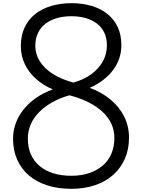

<svg xmlns="http://www.w3.org/2000/svg" viewBox="-20 -1168 893 1207"><path d="M428 19Q345 19 277.5 -2.5Q210 -24 162 -65Q114 -106 88 -164.5Q62 -223 62 -296Q62 -344 78 -390Q94 -436 126 -477Q158 -518 204.5 -551Q251 -584 312 -606Q251 -632 206 -672.5Q161 -713 136 -765Q111 -817 111 -879Q111 -944 134.5 -994.5Q158 -1045 200.5 -1079Q243 -1113 301.5 -1130.5Q360 -1148 430 -1148Q498 -1148 555.5 -1131Q613 -1114 655 -1080.5Q697 -1047 720 -998Q743 -949 743 -883Q743 -843 731 -805Q719 -767 694 -732Q669 -697 631.5 -667.5Q594 -638 544 -616Q620 -588 675.5 -541.5Q731 -495 761 -434.5Q791 -374 791 -302Q791 -230 765.5 -171Q740 -112 692 -69Q644 -26 577 -3.5Q510 19 428 19ZM428 -63Q490 -63 539.5 -79.5Q589 -96 625 -126.5Q661 -157 680 -201.5Q699 -246 699 -301Q699 -365 665 -417Q631 -469 568 -507.5Q505 -546 417 -569Q356 -552 307.5 -524.5Q259 -497 224.5 -461.5Q190 -426 172.5 -384.5Q155 -343 155 -296Q155 -241 174 -198Q193 -155 229 -124.5Q265 -94 315.5 -78.5Q366 -63 428 -63ZM441 -649Q507 -667 554 -701.5Q601 -736 626.5 -782Q652 -828 652 -883Q652 -929 635.5 -963Q619 -997 589 -1020Q559 -1043 518 -1054.5Q477 -1066 428 -1066Q379 -1066 337.5 -1054Q296 -1042 265.5 -1018.5Q235 -995 218.5 -960Q202 -925 202 -879Q202 -828 230 -783Q258 -738 311 -704Q364 -670 441 -649Z"/></svg>

Font: Playwrite BR
Style: Regular
Weight: 400
Designer: Veronika Burian, José Scaglione
Foundry: TypeTogether
Version: Version 1.002